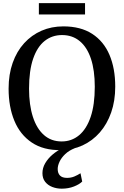

<svg xmlns="http://www.w3.org/2000/svg" viewBox="-20 -914 763 1183"><path d="M355.5 11Q247.5 12.5 175.8 -35.8Q104 -84 68.5 -170Q33 -256 33 -367.5Q33 -455.5 58 -526.5Q83 -597.5 128.8 -647.8Q174.5 -698 236 -724.8Q297.5 -751.5 370 -751.5Q477 -751.5 548 -705.5Q619 -659.5 654.5 -576Q690 -492.5 690 -380Q690 -292.5 665 -221Q640 -149.5 595 -98Q550 -46.5 488.8 -18.2Q427.5 10 355.5 11ZM360 -42.5Q421 -42.5 467 -80.5Q513 -118.5 538.5 -193.5Q564 -268.5 564 -379.5Q564 -480.5 540.5 -551.5Q517 -622.5 471.8 -660.2Q426.5 -698 362.5 -698Q301 -698 255.2 -661.8Q209.5 -625.5 184.2 -552.2Q159 -479 159 -367.5Q159 -267.5 182.5 -194.5Q206 -121.5 250.8 -82Q295.5 -42.5 360 -42.5ZM360 248.5Q329.5 248.5 302.2 238Q275 227.5 258.2 206.2Q241.5 185 241.5 153Q241.5 120.5 258.8 91.2Q276 62 304 38.2Q332 14.5 364 -1L396 -5L441 -1Q405.5 13 382 35.2Q358.5 57.5 347 82Q335.5 106.5 335.5 127.5Q335.5 153 349.5 167.5Q363.5 182 393 182Q417.5 182 437.8 173.5Q458 165 476 153.5L486.5 204.5Q470 221.5 435.8 235Q401.5 248.5 360 248.5ZM504 -894.5V-825H219.5V-894.5Z"/></svg>

Font: Merriweather Medium
Style: Regular
Weight: 500
Version: Version 2.100